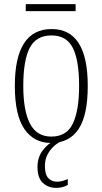

<svg xmlns="http://www.w3.org/2000/svg" viewBox="-20 -684 497 932"><path d="M228 10Q145 10 98.5 -57.5Q52 -125 52 -267Q52 -543 231 -543Q406 -543 406 -267Q406 -124 361 -57Q316 10 228 10ZM229 -21Q304 -21 334 -85Q364 -149 364 -267Q364 -391 333.5 -451.5Q303 -512 230 -512Q155 -512 124 -451Q93 -390 93 -267Q93 -147 125.5 -84Q158 -21 229 -21ZM105 -630V-664H347V-630ZM254 228Q213 228 187.5 203.5Q162 179 162 127Q162 78 189 44Q216 10 244 0H282Q263 7 243.5 24Q224 41 211 65.5Q198 90 198 122Q198 163 214.5 180.5Q231 198 257 198Q281 198 309 185V214Q283 228 254 228Z"/></svg>

Font: Noto Serif Condensed ExtraLight
Style: Regular
Weight: 200
Width: 3
Designer: Monotype Design Team
Foundry: Monotype Imaging Inc.
Version: Version 2.013; ttfautohint (v1.8.4.7-5d5b)